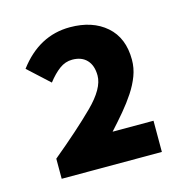

<svg xmlns="http://www.w3.org/2000/svg" viewBox="-70 -843 516 535"><g transform="rotate(-15 188.0 -576.0)"><path d="M45 -375V-433Q120 -495 168 -542.5Q216 -590 216 -627Q216 -656 201 -672Q186 -688 159 -688Q139 -688 122 -675.5Q105 -663 88 -641L27 -697Q87 -777 176 -777Q241 -777 280.5 -742.5Q320 -708 320 -645Q320 -621 311.5 -598.5Q303 -576 288.5 -554Q274 -532 255.5 -510Q237 -488 216 -465H334V-375Z"/></g></svg>

Font: Giro Regular
Style: Bold
Weight: 700
Designer: Paul D. Hunt
Foundry: Adobe Systems Incorporated
Version: Version 1.000;PS 1.0;hotconv 1.0.88;makeotf.lib2.5.647800